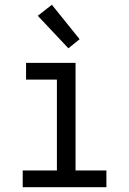

<svg xmlns="http://www.w3.org/2000/svg" viewBox="-20 -783 540 803"><path d="M75 0V-70H218V-450H89V-520H296V-70H425V0ZM266 -581 138 -717 197 -763 313 -619Z"/></svg>

Font: Iosevka Fixed
Style: Regular
Weight: 400
Monospace: yes
Designer: Belleve Invis
Foundry: Belleve Invis
Version: Version 33.2.4